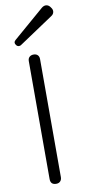

<svg xmlns="http://www.w3.org/2000/svg" viewBox="-103 -985 465 1024"><g transform="rotate(-10 129.0 -473.5)"><path d="M32 -766Q20 -781 34 -793L202 -938Q213 -947 224 -947Q238 -947 248 -934L250 -931Q260 -919 258 -906Q256 -893 243 -885L59 -762Q54 -758 47 -758Q38 -758 32 -766ZM84 -31V-670Q84 -684 92.5 -692Q101 -700 115 -700Q129 -700 137 -692Q145 -684 145 -670V-31Q145 -17 137 -8.5Q129 0 115 0Q84 0 84 -31Z"/></g></svg>

Font: Higure Gothic
Style: Regular
Weight: 400
Designer: Yoshimichi Ohira
Foundry: Positype
Version: Version 1.000